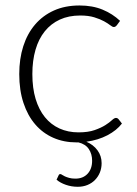

<svg xmlns="http://www.w3.org/2000/svg" viewBox="-20 -526 512 718"><path d="M206 125Q208.5 125 212.2 127.8Q216 130.5 222.5 133.5Q229 136.5 238.5 139.2Q248 142 262 142Q290.5 142 307.5 123.8Q324.5 105.5 324.5 75Q324.5 50 312.2 31.5Q300 13 273.5 6.5H266Q218.5 6.5 179.2 -10.8Q140 -28 111.8 -60.8Q83.5 -93.5 67.8 -141Q52 -188.5 52 -249Q52 -306 67 -353Q82 -400 111 -434Q140 -468 181.8 -486.8Q223.5 -505.5 277.5 -505.5Q326 -505.5 363.5 -490Q401 -474.5 429 -448L416.5 -431Q414 -428.5 411.8 -426.8Q409.5 -425 405.5 -425Q400.5 -425 392 -431.8Q383.5 -438.5 369 -446.5Q354.5 -454.5 332.8 -461.2Q311 -468 280 -468Q237 -468 203.8 -452.8Q170.5 -437.5 147.5 -409Q124.5 -380.5 112.8 -340Q101 -299.5 101 -249Q101 -196.5 113.2 -156Q125.5 -115.5 148 -87.8Q170.5 -60 202.5 -45.5Q234.5 -31 273.5 -31Q309.5 -31 333.8 -39.5Q358 -48 373.8 -58Q389.5 -68 398.5 -76.5Q407.5 -85 413.5 -85Q419.5 -85 423.5 -80L436 -64Q416.5 -38.5 381.8 -20.2Q347 -2 303 4Q329 15 344.5 36Q360 57 360 84Q360 103 353.5 119Q347 135 335.2 147Q323.5 159 307 165.8Q290.5 172.5 271 172.5Q247.5 172.5 226.5 165.2Q205.5 158 191.5 146L199.5 129Q201 125 206 125Z"/></svg>

Font: Lato Light
Style: Regular
Weight: 300
Designer: Lukasz Dziedzic
Foundry: tyPoland Lukasz Dziedzic
Version: Version 2.007; 2014-02-27